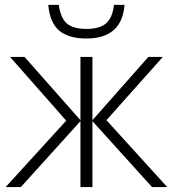

<svg xmlns="http://www.w3.org/2000/svg" viewBox="-20 -763 705 783"><path d="M308.1 -530.8H356.9V-272.9L585 -530.8H644L414.1 -272.9L662.1 0H600.1L356.9 -269V0H308.1V-269L64.9 0H2.9L250 -271L21 -530.8H80.1L308.1 -272.9ZM332 -606Q259.3 -606 221.2 -638.4Q183.1 -670.9 176.8 -743.2H219.7Q227.1 -689.5 252.9 -667.2Q278.8 -645 333 -645Q386.7 -645 412.8 -668Q439 -690.9 444.8 -743.2H487.8Q477.5 -606 332 -606Z"/></svg>

Font: JBL Sans
Style: Light
Weight: 300
Version: Version 1.10